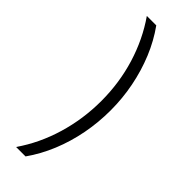

<svg xmlns="http://www.w3.org/2000/svg" viewBox="-285 -756 892 892"><g transform="rotate(45 161.0 -310.0)"><path d="M128 120H66Q129 29 162 -82Q195 -193 195 -311Q195 -430 161.5 -539.8Q128 -649.5 65 -740H127Q169 -681.5 197.8 -611.8Q226.5 -542 241.5 -465.8Q256.5 -389.5 256.5 -311Q256.5 -231.5 241.8 -154.8Q227 -78 198.2 -8.2Q169.5 61.5 128 120Z"/></g></svg>

Font: Encode Sans SC Condensed Thin Light
Style: Regular
Weight: 300
Version: Version 3.002